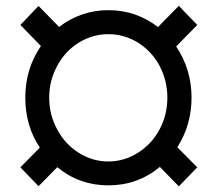

<svg xmlns="http://www.w3.org/2000/svg" viewBox="-20 -638 753 671"><path d="M538.6 -54.7 605 13.2 669.4 -53.2 599.6 -123.5C632.8 -175.3 649.4 -232.9 649.4 -296.9C649.4 -362.8 631.3 -422.4 595.7 -475.6L669.4 -550.8L605 -617.7L532.2 -543.5C480.5 -583 422.9 -602.5 358.9 -602.5C295.4 -602.5 237.8 -583 186.5 -543.9L114.7 -617.2L51.3 -550.8L123 -477.1C86.4 -423.8 68.4 -363.8 68.4 -296.9C68.4 -231 85.4 -172.9 119.1 -122.1L51.3 -53.2L114.7 12.7L180.2 -53.7C231.9 -11.2 291.5 9.8 358.9 9.8C426.8 9.8 486.8 -11.7 538.6 -54.7ZM151.9 -296.9C151.9 -336.4 161.1 -373.5 180.2 -408.2C198.7 -442.9 224.1 -469.7 255.9 -489.3C287.6 -508.8 322.3 -518.6 358.9 -518.6C395.5 -518.6 429.7 -508.8 461.9 -489.3C493.7 -469.2 519 -442.4 537.6 -408.2C555.7 -373.5 564.9 -336.4 564.9 -296.9C564.9 -256.8 555.7 -219.7 537.6 -185.5C519 -150.9 493.7 -124 461.9 -104C430.2 -84 395.5 -73.7 358.9 -73.7C322.3 -73.7 287.6 -83.5 255.9 -103.5C224.1 -123.5 198.7 -150.4 180.2 -185.1C161.1 -219.7 151.9 -256.8 151.9 -296.9Z"/></svg>

Font: Vazir
Style: Regular
Weight: 400
Designer: Saber Rastikerdar
Foundry: Saber Rastikerdar
Version: Version 27.002;January 24, 2021;FontCreator 13.0.0.2683 64-b